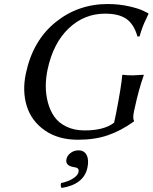

<svg xmlns="http://www.w3.org/2000/svg" viewBox="-20 -678 751 945"><path d="M366.2 62Q394.5 62 406.5 85.4Q418.5 108.9 410.2 147.9Q392.1 230 283.2 247.1Q276.9 239.3 280.3 223.1Q316.9 215.3 340.1 200Q363.3 184.6 366.2 169.9Q369.1 156.2 362.5 150.9Q356 145.5 340.8 144Q300.3 136.7 307.1 105Q311 86.9 327.9 74.5Q344.7 62 366.2 62ZM550.8 -117.2Q577.6 -254.9 581.5 -307.1L584 -310.1Q600.6 -307.1 634.3 -307.1L687 -310.1L687.5 -307.1Q663.1 -240.2 641.1 -137.2L639.6 -130.9Q632.3 -95.2 639.6 -83L639.2 -80.1Q575.7 -34.7 511.5 -12.5Q447.3 9.8 363.8 9.8Q266.6 9.8 200.7 -36.1Q134.8 -82 111.8 -155.8Q88.9 -229.5 107.4 -316.9Q141.6 -478 252.7 -568.1Q363.8 -658.2 510.7 -658.2Q564.9 -658.2 614.7 -647Q664.6 -635.7 687 -624L709.5 -612.8L710.9 -609.9Q707 -600.6 699.5 -585Q691.9 -569.3 689.5 -563.7Q687 -558.1 682.6 -546.6Q678.2 -535.2 674.8 -524.7Q671.4 -514.2 667 -499L656.7 -498Q639.2 -559.1 602.1 -585Q564.9 -610.8 497.1 -610.8Q394.5 -610.8 318.4 -538.6Q242.2 -466.3 214.4 -336.9Q205.6 -295.9 205.3 -254.9Q205.1 -213.9 215.6 -174.1Q226.1 -134.3 247.3 -103.8Q268.6 -73.2 306.9 -54.7Q345.2 -36.1 396.5 -36.1Q493.2 -36.1 541.5 -74.2Z"/></svg>

Font: Linux Biolinum O
Style: Italic
Weight: 400
Italic angle: -12°
Designer: Philipp H. Poll
Foundry: Philipp H. Poll
Version: Version 1.1.3